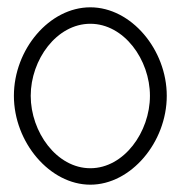

<svg xmlns="http://www.w3.org/2000/svg" viewBox="-20 -496 498 525"><path d="M64 -234C64 -333 135 -431 227 -431C319 -431 390 -333 390 -234C390 -135 319 -36 227 -36C135 -36 64 -135 64 -234ZM18 -234C18 -107 116 9 227 9C338 9 436 -107 436 -234C436 -360 339 -476 227 -476C115 -476 18 -361 18 -234Z"/></svg>

Font: Armata Saber
Style: Rg
Weight: 400
Designer: Jasper
Foundry: Cannot Into Space Fonts
Version: Version 0.970